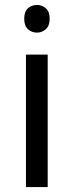

<svg xmlns="http://www.w3.org/2000/svg" viewBox="-20 -757 298 777"><path d="M130 -737Q150 -737 165.5 -723.5Q181 -710 181 -681Q181 -653 165.5 -639Q150 -625 130 -625Q108 -625 93 -639Q78 -653 78 -681Q78 -710 93 -723.5Q108 -737 130 -737ZM173 -536V0H85V-536Z"/></svg>

Font: Noto Sans Saurashtra
Style: Regular
Weight: 400
Designer: Monotype Design Team
Foundry: Monotype Imaging Inc.
Version: Version 2.001; ttfautohint (v1.8.4.7-5d5b)